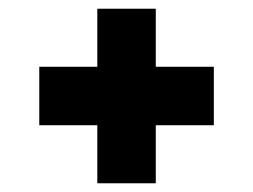

<svg xmlns="http://www.w3.org/2000/svg" viewBox="-20 -473 580 440"><path d="M203 -186H70V-320H203V-453H337V-320H470V-186H337V-53H203Z"/></svg>

Font: Saira Stencil One
Style: Regular
Weight: 400
Designer: Hector Gatti with collaboration of the Omnibus-Type team
Foundry: Omnibus-Type
Version: Version 1.004